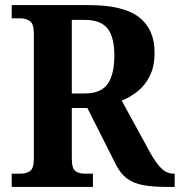

<svg xmlns="http://www.w3.org/2000/svg" viewBox="-20 -734 706 754"><path d="M26 0V-52H62Q82 -52 97.5 -62Q113 -72 113 -112V-601Q113 -641 97 -651.5Q81 -662 62 -662H26V-714H328Q465 -714 526 -666.5Q587 -619 587 -528Q587 -473 568.5 -436Q550 -399 520.5 -375.5Q491 -352 458 -339L570 -134Q594 -91 615 -71.5Q636 -52 662 -52H666V0H634Q580 0 542 -7Q504 -14 478 -33.5Q452 -53 434 -90L323 -310H262V-112Q262 -72 276.5 -62Q291 -52 312 -52H345V0ZM312 -367Q377 -367 403 -404.5Q429 -442 429 -516Q429 -590 401.5 -623Q374 -656 312 -656H262V-367Z"/></svg>

Font: Noto Serif Thai SemiCondensed
Style: Bold
Weight: 700
Width: 4
Designer: Monotype Design Team
Foundry: Monotype Imaging Inc.
Version: Version 2.002; ttfautohint (v1.8.4.7-5d5b)